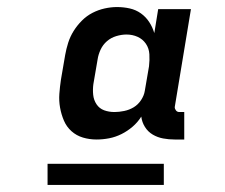

<svg xmlns="http://www.w3.org/2000/svg" viewBox="-20 -713 640 545"><path d="M254 -317Q234 -317 215.5 -322.5Q197 -328 183 -340.5Q169 -353 161.5 -370.5Q154 -388 150.5 -407.5Q147 -427 148.5 -447Q150 -467 153 -487L165 -557Q168 -574 173.5 -591.5Q179 -609 189 -625Q199 -641 212.5 -654.5Q226 -668 242.5 -676.5Q259 -685 277 -689Q295 -693 312 -693Q331 -693 348.5 -689Q366 -685 380 -675Q394 -665 403.5 -650.5Q413 -636 418 -619L429 -687H522L476 -409Q476 -404 479.5 -399.5Q483 -395 489 -395H503V-317H476Q459 -317 443 -320Q427 -323 413.5 -331Q400 -339 391.5 -352.5Q383 -366 381 -382Q371 -366 356.5 -353.5Q342 -341 325 -332.5Q308 -324 290 -320.5Q272 -317 254 -317ZM305 -395Q318 -395 332.5 -398Q347 -401 359.5 -408.5Q372 -416 380.5 -429Q389 -442 391 -455L403 -525Q405 -542 404 -559Q403 -576 394 -589Q385 -602 370.5 -608.5Q356 -615 339 -615Q325 -615 310 -610.5Q295 -606 283.5 -596Q272 -586 265.5 -572Q259 -558 257 -544L245 -474Q243 -459 244.5 -444Q246 -429 254 -417Q262 -405 275.5 -400Q289 -395 305 -395ZM115 -188V-248H445V-188Z"/></svg>

Font: Iosevka Etoile Extrabold
Style: Italic
Weight: 800
Italic angle: -9°
Designer: Belleve Invis
Foundry: Belleve Invis
Version: Version 22.1.2; ttfautohint (v1.8.4)